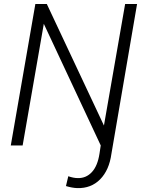

<svg xmlns="http://www.w3.org/2000/svg" viewBox="-20 -731 724 965"><path d="M668.9 -710.9 540 42Q528.8 124 483.4 170.2Q438 216.3 368.2 214.4Q341.8 213.4 311.5 204.1L323.2 154.8Q350.1 164.1 371.1 164.1Q413.1 165 441.9 133.8Q470.7 102.5 480 41.5L486.3 0L200.2 -611.3L93.8 0H34.2L157.7 -710.9H215.3L502.4 -100.1L608.9 -710.9Z"/></svg>

Font: RobotoInd Light
Style: Italic
Weight: 300
Italic angle: -12°
Designer: Google
Version: Version 2.001151; 2014